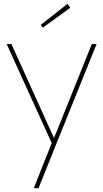

<svg xmlns="http://www.w3.org/2000/svg" viewBox="-20 -756 541 1006"><path d="M252 -9 257 7 15 -525H40L252 -57Q260 -41 267 -25L258 -20Q261 -28 262.5 -32Q264 -36 267 -44L275 -62L461 -525H486L269 13L182 230H157ZM194 -626 334 -736 348 -715 204 -611Z"/></svg>

Font: Easer Grotesk Variable
Style: Regular
Weight: 400
Designer: Boardeaser, Bonnie Shaver-Troup, Thomas Jockin
Foundry: Lexend
Version: Version 1.001;Glyphs 3.1.2 (3151)